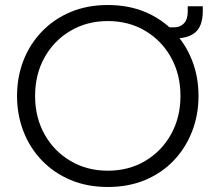

<svg xmlns="http://www.w3.org/2000/svg" viewBox="-20 -733 860 766"><path d="M410 13Q328 13 261.5 -15Q195 -43 147 -93Q99 -143 73.5 -209Q48 -275 48 -350Q48 -426 73.5 -491.5Q99 -557 147 -607Q195 -657 261.5 -685Q328 -713 410 -713Q493 -713 559.5 -685Q626 -657 673.5 -607Q721 -557 746.5 -491.5Q772 -426 772 -350Q772 -275 746.5 -209Q721 -143 673.5 -93Q626 -43 559.5 -15Q493 13 410 13ZM410 -52Q494 -52 559.5 -91Q625 -130 662.5 -197.5Q700 -265 700 -350Q700 -436 662.5 -503.5Q625 -571 559.5 -610Q494 -649 410 -649Q327 -649 261 -610Q195 -571 157.5 -503.5Q120 -436 120 -350Q120 -265 157.5 -197.5Q195 -130 261 -91Q327 -52 410 -52ZM638 -580V-624H674Q699 -624 714 -640Q729 -656 729 -686V-708H789V-685Q788 -630 760.5 -605Q733 -580 678 -580Z"/></svg>

Font: MuseoModerno Light
Style: Regular
Weight: 300
Designer: Pablo Cosgaya, Héctor Gatti, Marcela Romero, and the Authors of The MuseoModerno Project.
Foundry: Omnibus-Type Team
Version: Version 1.001